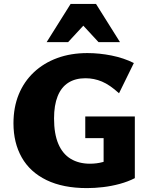

<svg xmlns="http://www.w3.org/2000/svg" viewBox="-20 -947 769 984"><path d="M426 17Q303 17 218.5 -24Q134 -65 91.5 -140Q49 -215 49 -315Q49 -397 76 -463Q103 -529 153.5 -576.5Q204 -624 273.5 -649.5Q343 -675 428 -675Q489 -675 551.5 -662.5Q614 -650 666 -624L590 -469Q543 -512 502.5 -529Q462 -546 418 -546Q366 -546 330 -523Q294 -500 275.5 -454Q257 -408 257 -340Q257 -261 279 -209.5Q301 -158 342.5 -133Q384 -108 441 -108Q476 -108 507 -116.5Q538 -125 562 -140L511 -83V-239H417V-350H671V-34Q636 -16 593.5 -4.5Q551 7 508 12Q465 17 426 17ZM485 -731 375 -850 342 -927H472L595 -731ZM219 -731 342 -927H472L439 -850L329 -731Z"/></svg>

Font: Ysabeau Infant Black
Style: Regular
Weight: 900
Designer: Christian Thalmann (Catharsis Fonts)
Version: Version 2.001;gftools[0.9.30]; featfreeze: ss01,ss02,lnum